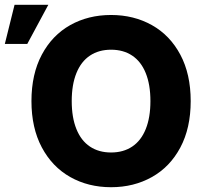

<svg xmlns="http://www.w3.org/2000/svg" viewBox="-35 -780 840 810"><path d="M433.6 9.8Q337.4 9.8 261.2 -33.2Q185.1 -76.2 141.4 -158.2Q97.7 -240.2 97.7 -353.5Q97.7 -467.3 141.4 -549.3Q185.1 -631.3 261.2 -674.1Q337.4 -716.8 433.6 -716.8Q529.3 -716.8 605.7 -674.1Q682.1 -631.3 725.8 -549.3Q769.5 -467.3 769.5 -353.5Q769.5 -239.7 725.8 -157.7Q682.1 -75.7 605.7 -33Q529.3 9.8 433.6 9.8ZM433.6 -570.3Q381.8 -570.3 344.5 -545.4Q307.1 -520.5 287.4 -471.7Q267.6 -422.9 267.6 -353.5Q267.6 -284.2 287.4 -235.4Q307.1 -186.5 344.5 -161.6Q381.8 -136.7 433.6 -136.7Q485.4 -136.7 522.7 -161.6Q560.1 -186.5 579.8 -235.4Q599.6 -284.2 599.6 -353.5Q599.6 -422.9 579.8 -471.7Q560.1 -520.5 522.7 -545.4Q485.4 -570.3 433.6 -570.3ZM26.4 -759.8H168.9L80.1 -594.7H-14.6Z"/></svg>

Font: Pretendard JP ExtraBold
Style: Regular
Weight: 800
Designer: Base glyphs from Inter by Rasmus Andersson; Hangeul glyphs from Noto Sans CJK(Source Han Sans) by Jang Soo-young and Kan
Foundry: Kil Hyung-jin
Version: Version 1.309